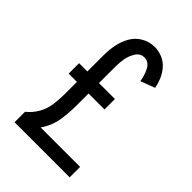

<svg xmlns="http://www.w3.org/2000/svg" viewBox="-218 -839 936 936"><g transform="rotate(45 250.0 -371.5)"><path d="M60 0V-72Q89 -95 107.5 -127.5Q126 -160 131 -197Q136 -234 136 -271V-354H79V-426H136V-540Q136 -575 143 -610Q150 -645 167.5 -676Q185 -707 216.5 -725Q248 -743 284 -743Q311 -743 336.5 -732.5Q362 -722 380.5 -701.5Q399 -681 410 -655.5Q421 -630 426 -603L352 -575Q348 -607 332 -639Q316 -671 284 -671Q256 -671 240.5 -645.5Q225 -620 220.5 -593.5Q216 -567 216 -540V-426H326V-354H216V-271Q216 -222 209 -174Q202 -126 176 -84Q172 -78 168 -72H440V0Z"/></g></svg>

Font: Iosevka SS01
Style: Regular
Weight: 400
Monospace: yes
Designer: Belleve Invis
Foundry: Belleve Invis
Version: 2.3.3; ttfautohint (v1.8.3)